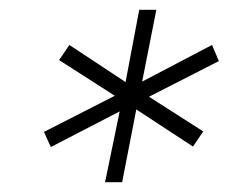

<svg xmlns="http://www.w3.org/2000/svg" viewBox="-20 -762 468 393"><path d="M428 -637 285 -564 396 -493 375 -462 259 -538 230 -389H195L225 -534L84 -461L70 -492L215 -566L101 -639L122 -670L237 -594L265 -742H300L271 -595L414 -670Z"/></svg>

Font: Montserrat Thin Light
Style: Italic
Weight: 300
Italic angle: -11.3°
Version: Version 9.000